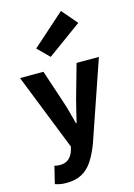

<svg xmlns="http://www.w3.org/2000/svg" viewBox="-148 -901 816 1169"><g transform="rotate(-15 260.5 -316.0)"><path d="M120.4 194Q97.7 194 81.5 191Q65.3 188 49.7 182.3L76.1 73.6Q87.4 76.6 94.6 77.4Q101.8 78.3 109.2 78.3Q146 78.3 166.4 59.9Q186.9 41.5 196 13.2L203.4 -12.7L12 -496.1H159.7L230.6 -282.7Q241.8 -249.4 250.9 -214.2Q260.1 -179 269.8 -142.1H273.8Q282.5 -177.4 290.8 -212.5Q299.1 -247.7 308.3 -282.7L368.5 -496.1H509.2L337 5.4Q313.5 67.1 285.6 109.2Q257.6 151.3 218.2 172.6Q178.7 194 120.4 194ZM226.1 -572.4 153.8 -644.4 358.4 -826.4 441.7 -728.9Z"/></g></svg>

Font: Source Sans 3 Variable
Style: Regular
Weight: 200
Designer: Paul D. Hunt
Foundry: Adobe Systems Incorporated
Version: Version 3.026